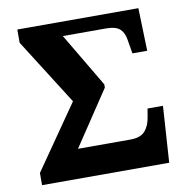

<svg xmlns="http://www.w3.org/2000/svg" viewBox="-80 -792 852 870"><g transform="rotate(-10 346.0 -357.0)"><path d="M44 0V-56L248 -350L56 -653V-714H613L619 -517H551L540 -582Q535 -615 516 -632Q497 -649 452 -649H254L401 -401V-386L233 -134H475Q521 -134 542 -158Q563 -182 569 -223L575 -259H646L629 0Z"/></g></svg>

Font: Noto Serif ExtraBold
Style: Regular
Weight: 800
Designer: Monotype Design Team
Foundry: Monotype Imaging Inc.
Version: Version 2.014